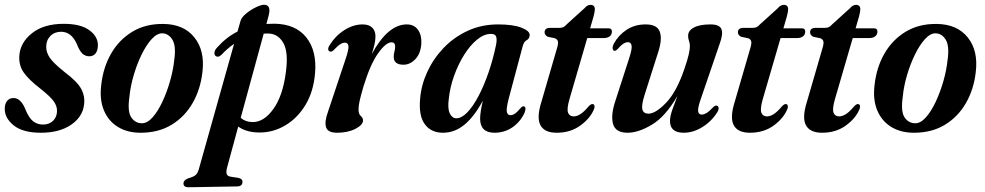

<svg xmlns="http://www.w3.org/2000/svg" viewBox="-23 -551 4156 810"><path d="M158.5 -25.5Q185.5 -25.5 201.5 -42Q217.5 -58.5 217.5 -82.5Q218 -103.5 203.5 -123.8Q189 -144 148 -176.5Q97.5 -215.5 76.8 -245.5Q56 -275.5 58.5 -315.5Q62 -371 111.8 -410.8Q161.5 -450.5 246 -450.5Q316.5 -450.5 353 -424.2Q389.5 -398 390 -361.5Q390 -338 380.2 -325.8Q370.5 -313.5 354 -313.5Q337 -313.5 324.8 -324.8Q312.5 -336 301 -365.5Q278 -417 235 -417Q207 -417 189.5 -399.2Q172 -381.5 172 -354Q171.5 -331 186.5 -308.2Q201.5 -285.5 249.5 -247Q303.5 -206.5 320 -175.2Q336.5 -144 331.5 -108.5Q325 -57 276 -24Q227 9 149.5 9Q74 9 35.5 -21.5Q-3 -52 -3 -92Q-3 -112.5 6.8 -125Q16.5 -137.5 34 -137.5Q66.5 -137.5 86.5 -84Q100.5 -51.5 118 -38.5Q135.5 -25.5 158.5 -25.5Z M666.5 -450Q752.5 -449 797.2 -393Q842 -337 831 -247Q823 -175 790 -117Q757 -59 701.5 -25Q646 9 570 9Q514.5 9 474.5 -15.5Q434.5 -40 415.5 -85.2Q396.5 -130.5 404 -192Q412 -266 445.5 -324.5Q479 -383 535 -417Q591 -451 666.5 -450ZM576 -31Q598.5 -31 620.8 -56Q643 -81 662 -121.5Q681 -162 694.2 -208.2Q707.5 -254.5 712 -297Q720.5 -357 704.5 -383.2Q688.5 -409.5 662 -410.5Q639.5 -411 616.8 -386Q594 -361 574.2 -320.5Q554.5 -280 540.8 -233Q527 -186 523 -142.5Q514 -80.5 530.8 -55.8Q547.5 -31 576 -31Z M911.5 -320Q896.5 -306 885.5 -316Q880 -322 882.2 -332Q884.5 -342 893.5 -351Q930.5 -393 979 -418L991.5 -462Q996 -478 1015.5 -494Q1035 -510 1057 -520.5Q1079 -531 1091 -531Q1122.5 -531 1110 -484L1101 -450Q1118 -451 1135.5 -451Q1224.5 -449.5 1269.5 -392.8Q1314.5 -336 1306 -241Q1299.5 -164.5 1265.8 -108.5Q1232 -52.5 1180.5 -22Q1129 8.5 1070.5 8Q1016 7.5 982 -17L935.5 154Q930.5 172 933 182Q935.5 192 950.5 194.5L983 199.5Q1000 203.5 1000 215.5Q1000 235.5 976.5 235.5L771.5 239Q751 239 751 222Q751 210 770 201.5Q794 195 802.5 187.2Q811 179.5 816 162L964.5 -366Q936.5 -347 911.5 -320ZM1042.5 -36Q1090.5 -35.5 1130.5 -91.5Q1170.5 -147.5 1183 -246.5Q1194.5 -331.5 1172.2 -370Q1150 -408.5 1110 -409.5Q1099.5 -410 1089.5 -409L992.5 -54Q1012 -36.5 1042.5 -36Z M1370.5 -333.5Q1363 -334 1361.8 -342Q1360.5 -350 1367.5 -360.5Q1392 -400 1429.8 -424Q1467.5 -448 1507 -448Q1533.5 -448 1547.2 -434.5Q1561 -421 1561 -397.5Q1561 -382 1556.8 -363.8Q1552.5 -345.5 1545.5 -323Q1613.5 -448 1693 -448Q1724 -448 1740.2 -425.5Q1756.5 -403 1754.5 -367Q1752 -326 1729.8 -302Q1707.5 -278 1679 -278Q1638 -278 1638 -311.5Q1638 -323 1641 -333.2Q1644 -343.5 1644 -354.5Q1644 -372.5 1629 -372.5Q1605 -372.5 1572 -326Q1539 -279.5 1510.5 -186.5Q1500 -150.5 1494.8 -128.2Q1489.5 -106 1489.5 -89Q1489.5 -70 1499 -61.8Q1508.5 -53.5 1508.5 -43Q1508.5 -24 1476.5 -7.5Q1444.5 9 1398.5 9Q1360.5 9 1352.8 -13.8Q1345 -36.5 1361 -80.5L1435.5 -303.5Q1448.5 -342 1447 -356.5Q1445.5 -371 1432 -371Q1423 -371 1412.2 -364.2Q1401.5 -357.5 1383.5 -338.5Q1376 -332 1370.5 -333.5Z M2123 -134.5Q2112.5 -94 2115.2 -79.5Q2118 -65 2130.5 -65Q2139.5 -65 2149.5 -71.8Q2159.5 -78.5 2174 -96Q2181 -103.5 2186 -102.5Q2199.5 -101 2189.5 -74Q2171 -35.5 2137.8 -13.2Q2104.5 9 2063.5 9Q2002.5 9 2002.5 -50.5Q2002.5 -76.5 2014 -126.5Q1978.5 -60 1937 -25.5Q1895.5 9 1845.5 9Q1795.5 9 1769 -27.2Q1742.5 -63.5 1749.5 -135.5Q1754 -192 1779.5 -247.5Q1805 -303 1848 -348.2Q1891 -393.5 1949.5 -420.8Q2008 -448 2078.5 -448Q2142 -448 2177.5 -434Q2213 -420 2211.5 -402Q2210.5 -387.5 2199 -381.5Q2187.5 -375.5 2182.5 -357.5ZM1870.5 -135.5Q1864.5 -92 1874.8 -72Q1885 -52 1902 -52Q1924.5 -52 1948.8 -77.2Q1973 -102.5 1996 -146.2Q2019 -190 2038.2 -246Q2057.5 -302 2070 -363Q2074 -384.5 2070.2 -396.2Q2066.5 -408 2048 -408Q2019 -408 1989.5 -383.8Q1960 -359.5 1935 -319.5Q1910 -279.5 1892.8 -231.5Q1875.5 -183.5 1870.5 -135.5Z M2318.5 -389.5 2287.5 -396Q2274.5 -403.5 2274.5 -414.5Q2274.5 -433.5 2298.5 -433.5H2337Q2347 -433.5 2353.5 -436.5Q2360 -439.5 2368 -448.5L2442.5 -516Q2454 -530.5 2468.5 -530.5Q2486.5 -530.5 2486.5 -511.5Q2486.5 -506.5 2485 -498.8Q2483.5 -491 2480.5 -479.5L2466.5 -431.5H2544.5Q2558.5 -431.5 2558.5 -418Q2558.5 -405 2549.2 -397.8Q2540 -390.5 2525 -390.5H2454.5L2379.5 -133Q2367.5 -91 2373.5 -75.5Q2379.5 -60 2397.5 -60Q2425.5 -60 2460 -102Q2470.5 -113 2477 -112Q2488.5 -110.5 2484 -93Q2468.5 -53 2426.2 -22Q2384 9 2325.5 9Q2274 9 2257 -22.8Q2240 -54.5 2261 -121L2325.5 -343Q2332.5 -365 2331 -374.8Q2329.5 -384.5 2318.5 -389.5Z M3000 -105.5Q3007.5 -104.5 3008.5 -96Q3009.5 -87.5 3003 -77.5Q2978.5 -38.5 2940 -14.8Q2901.5 9 2861.5 9Q2803.5 9 2803.5 -40.5Q2803.5 -60 2813.2 -87.5Q2823 -115 2835 -146.5Q2785 -60 2728 -25.5Q2671 9 2624.5 9Q2573.5 9 2563.2 -28.5Q2553 -66 2573.5 -126.5L2632 -307.5Q2644 -344.5 2641.5 -358.8Q2639 -373 2626 -373Q2617 -373 2606.8 -366.5Q2596.5 -360 2582 -343.5Q2574 -335.5 2569.5 -336.5Q2563.5 -337 2561.8 -345.2Q2560 -353.5 2567 -367.5Q2586.5 -403 2620.8 -425.5Q2655 -448 2701 -448Q2749 -448 2760.2 -417.8Q2771.5 -387.5 2755 -335L2695.5 -148Q2682.5 -106 2687.2 -88.8Q2692 -71.5 2713 -71.5Q2742.5 -71.5 2786.5 -116.8Q2830.5 -162 2863.5 -258Q2877.5 -298.5 2882.5 -320.8Q2887.5 -343 2887.5 -356.5Q2887.5 -369 2883.8 -378.2Q2880 -387.5 2880 -400Q2880 -422 2904.5 -435Q2929 -448 2974.5 -448Q3013 -448 3020.8 -427.5Q3028.5 -407 3012.5 -364.5L2934 -135Q2920.5 -97 2922.2 -82.2Q2924 -67.5 2937.5 -67.5Q2946.5 -67.5 2957.8 -74.2Q2969 -81 2987 -100Q2994.5 -106.5 3000 -105.5Z M3134 -389.5 3103 -396Q3090 -403.5 3090 -414.5Q3090 -433.5 3114 -433.5H3152.5Q3162.5 -433.5 3169 -436.5Q3175.5 -439.5 3183.5 -448.5L3258 -516Q3269.5 -530.5 3284 -530.5Q3302 -530.5 3302 -511.5Q3302 -506.5 3300.5 -498.8Q3299 -491 3296 -479.5L3282 -431.5H3360Q3374 -431.5 3374 -418Q3374 -405 3364.8 -397.8Q3355.5 -390.5 3340.5 -390.5H3270L3195 -133Q3183 -91 3189 -75.5Q3195 -60 3213 -60Q3241 -60 3275.5 -102Q3286 -113 3292.5 -112Q3304 -110.5 3299.5 -93Q3284 -53 3241.8 -22Q3199.5 9 3141 9Q3089.5 9 3072.5 -22.8Q3055.5 -54.5 3076.5 -121L3141 -343Q3148 -365 3146.5 -374.8Q3145 -384.5 3134 -389.5Z M3438.5 -389.5 3407.5 -396Q3394.5 -403.5 3394.5 -414.5Q3394.5 -433.5 3418.5 -433.5H3457Q3467 -433.5 3473.5 -436.5Q3480 -439.5 3488 -448.5L3562.5 -516Q3574 -530.5 3588.5 -530.5Q3606.5 -530.5 3606.5 -511.5Q3606.5 -506.5 3605 -498.8Q3603.5 -491 3600.5 -479.5L3586.5 -431.5H3664.5Q3678.5 -431.5 3678.5 -418Q3678.5 -405 3669.2 -397.8Q3660 -390.5 3645 -390.5H3574.5L3499.5 -133Q3487.5 -91 3493.5 -75.5Q3499.5 -60 3517.5 -60Q3545.5 -60 3580 -102Q3590.5 -113 3597 -112Q3608.5 -110.5 3604 -93Q3588.5 -53 3546.2 -22Q3504 9 3445.5 9Q3394 9 3377 -22.8Q3360 -54.5 3381 -121L3445.5 -343Q3452.5 -365 3451 -374.8Q3449.5 -384.5 3438.5 -389.5Z M3929 -450Q4015 -449 4059.8 -393Q4104.5 -337 4093.5 -247Q4085.5 -175 4052.5 -117Q4019.5 -59 3964 -25Q3908.5 9 3832.5 9Q3777 9 3737 -15.5Q3697 -40 3678 -85.2Q3659 -130.5 3666.5 -192Q3674.5 -266 3708 -324.5Q3741.5 -383 3797.5 -417Q3853.5 -451 3929 -450ZM3838.5 -31Q3861 -31 3883.2 -56Q3905.5 -81 3924.5 -121.5Q3943.5 -162 3956.8 -208.2Q3970 -254.5 3974.5 -297Q3983 -357 3967 -383.2Q3951 -409.5 3924.5 -410.5Q3902 -411 3879.2 -386Q3856.5 -361 3836.8 -320.5Q3817 -280 3803.2 -233Q3789.5 -186 3785.5 -142.5Q3776.5 -80.5 3793.2 -55.8Q3810 -31 3838.5 -31Z"/></svg>

Font: Fraunces 144pt S050 SemiBold
Style: Italic
Weight: 600
Italic angle: -16°
Version: Version 1.000; ttfautohint (v1.8.3)